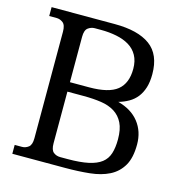

<svg xmlns="http://www.w3.org/2000/svg" viewBox="-108 -823 862 919"><g transform="rotate(15 323.5 -363.5)"><path d="M347.7 -726.6Q463.9 -726.6 523.9 -682.6Q584 -638.7 584 -541Q584 -502.9 575.2 -474.6Q566.4 -446.3 550.3 -425.8Q534.2 -405.3 511.2 -392.1Q488.3 -378.9 460.9 -371.1Q528.3 -353.5 564.5 -307.6Q600.6 -261.7 600.6 -197.3Q600.6 -130.9 577.6 -91.8Q554.7 -52.7 514.2 -32.2Q473.6 -11.7 418 -5.9Q362.3 0 296.9 0H35.2V-43.9H71.3Q88.9 -43.9 103.5 -55.2Q118.2 -66.4 118.2 -99.6V-627Q118.2 -660.2 103.5 -671.4Q88.9 -682.6 71.3 -682.6H35.2V-726.6ZM212.9 -99.6Q212.9 -66.4 227.1 -55.2Q241.2 -43.9 260.7 -43.9H296.9Q359.4 -43.9 399.9 -52.7Q440.4 -61.5 463.9 -79.6Q487.3 -97.7 496.6 -127Q505.9 -156.2 505.9 -197.3Q505.9 -247.1 490.7 -277.8Q475.6 -308.6 447.8 -326.2Q419.9 -343.8 380.9 -349.6Q341.8 -355.5 293.9 -355.5H212.9ZM307.6 -402.3Q405.3 -402.3 447.3 -436.5Q489.3 -470.7 489.3 -542Q489.3 -581.1 474.1 -608.4Q459 -635.7 432.1 -651.9Q405.3 -668 369.1 -675.3Q333 -682.6 292 -682.6H260.7Q243.2 -682.6 228 -671.4Q212.9 -660.2 212.9 -627V-402.3Z"/></g></svg>

Font: Uchen
Style: Regular
Weight: 400
Designer: Christopher J. Fynn
Foundry: Christopher J. Fynn for DDC
Version: Version 1.000 preliminary